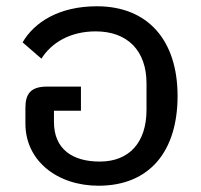

<svg xmlns="http://www.w3.org/2000/svg" viewBox="-20 -580 642 612"><path d="M294 12C457 12 546 -98 546 -274C546 -452 451 -560 289 -560C169 -560 90 -510 52 -445L112 -393C144 -444 204 -480 285 -480C386 -480 447 -419 447 -314V-230C447 -126 392 -65 298 -65C212 -65 152 -104 152 -191V-227H238V-304H130C76 -304 61 -279 61 -236V-186C61 -67 163 12 294 12Z"/></svg>

Font: IBM Plex Thai Text
Style: Regular
Weight: 450
Designer: Mike Abbink, Paul van der Laan, Pieter van Rosmalen, Ben Mitchell, Mark Frömberg
Foundry: Bold Monday
Version: Version 1.0